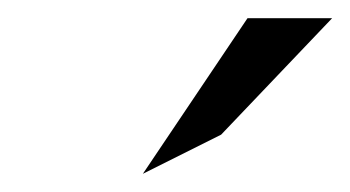

<svg xmlns="http://www.w3.org/2000/svg" viewBox="-20 -772 385 211"><path d="M137 -581 223 -624 345 -752H252Z"/></svg>

Font: Charger EcoBlack
Style: Obl
Weight: 1000
Designer: Jasper
Foundry: Cannot Into Space Fonts
Version: Version 1.1